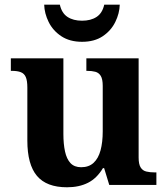

<svg xmlns="http://www.w3.org/2000/svg" viewBox="-20 -783 707 813"><path d="M263.7 10Q177.2 10 136.5 -38.2Q95.8 -86.5 95.8 -187.7V-412.1Q95.8 -441.5 89.2 -456.6Q82.7 -471.7 68.2 -477.3Q53.8 -483 29.5 -483H25.9V-536H248.4V-215.9Q248.4 -173.5 255.3 -141.7Q262.2 -109.8 278.5 -92.3Q294.8 -74.9 323.8 -74.9Q356.2 -74.9 376.4 -93.6Q396.6 -112.4 405.8 -146.6Q415 -180.8 415 -227V-419.1Q415 -448.2 406.6 -461.7Q398.2 -475.3 383.5 -479.1Q368.8 -483 349.3 -483H345.7V-536H567V-116Q567 -87.5 575.6 -73.9Q584.2 -60.3 599.5 -56.7Q614.8 -53 633.9 -53H642.2V0H442.6L420.9 -71.1H415.9Q390.1 -27.9 352.6 -9Q315 10 263.7 10ZM327.4 -606Q275.2 -606 239.5 -629.7Q203.9 -653.4 186 -689.9Q168.1 -726.3 167.1 -763.3H233.4Q241.4 -727.3 265.9 -711.3Q290.4 -695.3 327.4 -695.3Q364.4 -695.3 388.9 -711.3Q413.4 -727.3 421.4 -763.3H487.1Q486.1 -726.3 468.2 -689.9Q450.3 -653.4 415.2 -629.7Q380 -606 327.4 -606Z"/></svg>

Font: Noto Serif Hebrew
Style: Regular
Weight: 400
Designer: Monotype Design Team
Foundry: Monotype Imaging Inc.
Version: Version 2.003